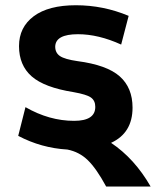

<svg xmlns="http://www.w3.org/2000/svg" viewBox="-20 -554 589 725"><path d="M437.5 -385.7Q351.6 -424.8 274.4 -424.8Q189.5 -424.8 188.5 -377.9Q188.5 -354.5 206.5 -342.3Q224.6 -330.1 272.5 -323.2Q383.8 -308.6 432.1 -265.6Q480.5 -222.7 480.5 -147.5Q480.5 -51.8 399.4 -14.6Q488.3 44.9 548.8 150.4H380.9Q343.8 82 311.5 50.8Q279.3 19.5 234.4 10.7Q135.7 4.9 48.8 -41L76.2 -149.4Q166 -97.7 259.8 -97.7Q339.8 -97.7 339.8 -150.4Q339.8 -173.8 323.7 -185.5Q307.6 -197.3 257.8 -206.1Q147.5 -223.6 99.6 -265.6Q51.8 -307.6 51.8 -379.9Q51.8 -451.2 107.4 -492.7Q163.1 -534.2 266.6 -534.2Q370.1 -534.2 465.8 -494.1Z"/></svg>

Font: Nasu
Style: Bold
Weight: 700
Designer: Ryoko NISHIZUKA (kana &amp; ideographs); Paul D. Hunt (Latin, Greek &amp; Cyrillic); Wenlong ZHANG (bopomofo); Sandoll C
Version: Version 2014.1215